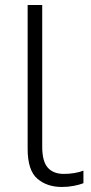

<svg xmlns="http://www.w3.org/2000/svg" viewBox="-20 -734 363 764"><path d="M226 10Q167 10 128.5 -23Q90 -56 90 -142V-714H148V-150Q148 -92 170 -67Q192 -42 234 -42Q256 -42 276.5 -45.5Q297 -49 312 -55V-5Q297 1 274 5.5Q251 10 226 10Z"/></svg>

Font: RS Noto Sans Light
Style: Regular
Weight: 300
Designer: Monotype Design Team
Foundry: Monotype Imaging Inc.
Version: Version 3.10